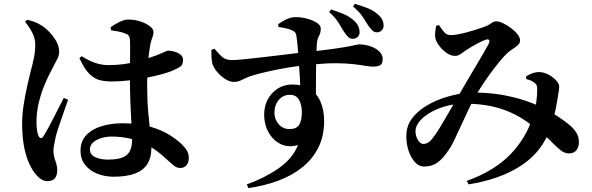

<svg xmlns="http://www.w3.org/2000/svg" viewBox="-20 -877 3040 986"><path d="M387.9 -578.4 399.6 -588.6Q436.8 -564.4 470.6 -553.5Q504.5 -542.6 535.5 -542.6Q579.3 -542.6 616.4 -547.8Q653.5 -553.1 684.2 -561.3Q714.8 -569.5 737.9 -577Q791.6 -594.6 814.8 -605.8Q838.1 -617 842.9 -617Q869.9 -616.7 894.9 -604.4Q919.9 -592.1 919.9 -568.6Q919.9 -544.8 905.7 -534.7Q891.4 -524.7 856.8 -510.4Q840.2 -504.1 807.3 -495Q774.4 -485.8 731.8 -477.7Q689.2 -469.6 643 -464.1Q596.8 -458.6 552.6 -458.6Q520.4 -458.6 492.4 -465.4Q464.4 -472.3 438.7 -497.8Q413 -523.4 387.9 -578.4ZM550.7 -721.7 547.9 -737.4Q567 -750.9 592.5 -763.7Q617.9 -776.6 638 -776.6Q671.8 -776.6 701.4 -766.7Q731 -756.7 749.6 -742.4Q768.2 -728 768.2 -713.3Q768.2 -701.4 765.3 -692.8Q762.5 -684.2 758.6 -673.4Q754.7 -662.7 751.5 -644.5Q747.7 -625.6 744 -592.8Q740.4 -559.9 738 -520Q735.7 -480.1 735.7 -439.1Q735.7 -362.8 741.1 -302.1Q746.4 -241.4 751.8 -194.9Q757.2 -148.4 757.2 -114.2Q757.2 -67 736.6 -34.5Q715.9 -2 673.3 14.3Q630.6 30.5 563.3 30.5Q518.6 30.5 479.8 15.1Q441 -0.3 417.2 -30.1Q393.5 -60 393.5 -102.5Q393.5 -151.9 423.2 -183.3Q452.9 -214.6 502.5 -229.3Q552.1 -244 609.2 -244Q692.5 -244 752 -226.4Q811.6 -208.7 852.1 -183.1Q892.5 -157.5 916.4 -133.2Q932.6 -117.2 941.1 -101Q949.6 -84.7 949.6 -67.3Q949.6 -42 937.6 -28.2Q925.6 -14.4 905.4 -14.4Q888.3 -14.4 873.8 -26Q859.2 -37.6 833.9 -60.7Q790.2 -102.2 745.3 -127.3Q700.5 -152.4 653 -164Q605.5 -175.7 553.2 -175.7Q525.6 -175.7 500 -167.8Q474.3 -159.9 458 -145.4Q441.8 -131 441.8 -109.6Q441.8 -81.7 469.5 -69.6Q497.2 -57.4 532.8 -57.4Q584 -57.4 610.7 -69Q637.5 -80.6 648 -103.5Q658.4 -126.4 658.4 -161.4Q658.4 -180.2 656.8 -211.3Q655.2 -242.3 653 -280.8Q650.9 -319.4 649.2 -360.9Q647.6 -402.4 647.3 -440.8Q647.3 -479.1 647.7 -521.3Q648.1 -563.5 648.1 -599.2Q648.1 -635 648.1 -653.2Q648.1 -675.1 645.1 -684.7Q642.2 -694.3 637 -698.1Q631.8 -702 622.6 -705.2Q606.7 -711.8 587.7 -715.3Q568.7 -718.8 550.7 -721.7ZM108.9 -764.8 119.1 -775.6Q144.1 -770 161.7 -762.8Q179.2 -755.7 197.8 -743.2Q213.1 -734 233.3 -713Q253.5 -692 268.7 -665.6Q283.8 -639.3 283.8 -611.5Q283.8 -591 273.1 -571.8Q262.4 -552.7 244.8 -517.6Q227.1 -485 208.9 -441.7Q190.8 -398.4 179 -349.3Q167.3 -300.3 167.3 -250.2Q167.3 -226.8 170 -208.4Q172.7 -190 177.6 -179.5Q182.6 -168.6 189.9 -168Q197.3 -167.3 204 -178.8Q212.7 -192.3 226.3 -217Q239.9 -241.8 254.8 -271.1Q269.6 -300.4 283.9 -327.9Q298.1 -355.4 307.6 -374.4L329.6 -364.6Q322.6 -344.1 313.3 -318Q304 -291.9 294.9 -265.2Q285.9 -238.6 278.3 -216.2Q270.7 -193.8 267.2 -179.8Q260.9 -150 257.7 -132.6Q254.5 -115.1 254.5 -103.6Q254.5 -76.7 264.2 -51.7Q273.8 -26.7 273.8 -3.1Q273.8 53.4 223.2 53.4Q204.9 53.4 187.7 40.8Q170.6 28.2 155.7 8.1Q137.4 -17.2 123.2 -53.4Q109 -89.6 101.3 -136.9Q93.6 -184.3 93.6 -241.5Q93.6 -287.8 101.5 -338.8Q109.4 -389.9 119.8 -436Q130.2 -482.1 137.8 -512.1Q147.8 -548.8 154.3 -580.6Q160.9 -612.5 161.1 -645.9Q161.4 -680.1 144.9 -710.9Q128.4 -741.7 108.9 -764.8Z M1745.8 -715.1Q1732.7 -736.3 1718.1 -760.6Q1703.5 -785 1670.6 -815.2L1680.5 -828.3Q1716.9 -816.7 1746.8 -804Q1776.6 -791.3 1798.4 -770.4Q1814.8 -755.4 1820.7 -740.9Q1826.7 -726.4 1826.7 -711.6Q1826.7 -696.7 1816.7 -687.2Q1806.6 -677.7 1790.3 -677.7Q1777.9 -677.7 1767.7 -687.6Q1757.4 -697.5 1745.8 -715.1ZM1870.3 -747.1Q1858.4 -766.4 1842.8 -790.3Q1827.1 -814.2 1793 -844.1L1802.6 -857.3Q1841.7 -845.5 1870.7 -833.9Q1899.6 -822.4 1922.5 -801.5Q1938.8 -786.7 1944.4 -773.4Q1950 -760.1 1950 -745.4Q1950 -730.7 1940 -720.9Q1930 -711 1915.1 -711Q1902.9 -711 1892.6 -720.3Q1882.2 -729.6 1870.3 -747.1ZM1065.5 -620.5 1080.7 -627.1Q1098.5 -607 1110.9 -594Q1123.3 -581.1 1136.3 -575.2Q1149.3 -569.3 1166.3 -568.6Q1182.4 -567.8 1220.6 -571.5Q1258.8 -575.1 1308.9 -580.8Q1359 -586.4 1410.4 -592.7Q1461.7 -598.9 1505.6 -604.2Q1549.6 -609.5 1574.4 -611.7Q1654.1 -620.7 1701.3 -627.5Q1748.4 -634.3 1773.4 -639.1Q1798.4 -644 1808.8 -646.6Q1819.3 -649.1 1825.3 -649.1Q1852.5 -649.1 1880.1 -640.1Q1907.6 -631.1 1926.5 -614.1Q1945.3 -597.1 1945.3 -573.8Q1945.3 -548.8 1931.7 -541.8Q1918.1 -534.9 1895.4 -534.9Q1878.8 -534.9 1855.8 -539Q1832.8 -543.1 1799.1 -547.1Q1765.3 -551.2 1715.2 -552.2Q1665.1 -553.2 1593.1 -546.6Q1525.4 -541.2 1465.7 -531.1Q1406.1 -521 1359.5 -510.5Q1313 -500 1282.6 -491Q1259.1 -484.5 1242.3 -476.1Q1225.5 -467.7 1211.5 -462Q1197.6 -456.3 1179.8 -456.3Q1160.4 -456.3 1137.1 -470.9Q1113.7 -485.6 1095.3 -507.3Q1077 -529 1071 -548.8Q1066.7 -565.6 1066 -585Q1065.3 -604.4 1065.5 -620.5ZM1410.2 -738.5 1408.6 -752.8Q1426.5 -765.8 1450 -777.4Q1473.5 -789 1498.6 -789Q1527.2 -789 1556.9 -781.1Q1586.6 -773.3 1606.9 -760.2Q1627.3 -747 1627.3 -730.2Q1627.3 -709.8 1618.4 -692.9Q1609.4 -676 1607.7 -657.5Q1605.9 -639.5 1604.7 -600.7Q1603.5 -561.9 1602.9 -512.7Q1602.3 -463.5 1602.4 -414.1Q1602.6 -364.7 1603.6 -326.5L1523 -404.4Q1523 -415.8 1521.7 -442Q1520.5 -468.2 1518.4 -502.1Q1516.3 -536 1513.9 -571.7Q1511.4 -607.5 1508.4 -639Q1505.5 -670.6 1502.3 -690.9Q1500.6 -704 1495.7 -710.3Q1490.8 -716.5 1478.8 -721.7Q1466.6 -727.3 1448.8 -731.5Q1431 -735.6 1410.2 -738.5ZM1480 -442.9Q1540.8 -442.9 1576.7 -416.7Q1612.7 -390.5 1628.6 -348.1Q1644.6 -305.8 1644.6 -256Q1644.6 -178.6 1614.9 -119.2Q1585.2 -59.9 1532.2 -17.6Q1479.2 24.7 1408.4 51Q1337.7 77.4 1255.8 88.9L1247.4 70Q1339.1 37.2 1410.3 -12.2Q1481.5 -61.6 1510.7 -132.2Q1460.5 -117.9 1421.3 -137.2Q1382.1 -156.5 1359.3 -197.1Q1336.5 -237.6 1336.5 -287.9Q1336.5 -332.1 1355.4 -367.1Q1374.3 -402.1 1406.7 -422.5Q1439 -442.9 1480 -442.9ZM1466.5 -214.2Q1502.3 -214.2 1516.1 -235.7Q1530 -257.2 1530 -300.5Q1530 -338.2 1515.7 -364.1Q1501.4 -390.1 1469.4 -390.1Q1434 -390.1 1411.7 -363.9Q1389.3 -337.6 1389.3 -298.2Q1389.3 -264.6 1410.9 -239.4Q1432.5 -214.2 1466.5 -214.2Z M2220 -744.8Q2217.3 -731.8 2215.4 -716.3Q2213.6 -700.8 2214.9 -686.3Q2216.8 -668.4 2232.6 -645.9Q2248.4 -623.3 2271.4 -606.6Q2294.4 -590 2316.4 -590Q2333.2 -590 2347 -600.5Q2360.8 -610.9 2372.3 -618.6Q2386.8 -628.1 2404.5 -638.5Q2422.3 -649 2440.7 -658.3Q2459.1 -667.7 2473.7 -673Q2486.1 -677.2 2491.5 -671.6Q2496.9 -666.1 2489.4 -651.4Q2483.1 -639 2464.3 -606.7Q2445.6 -574.4 2420.8 -532.7Q2396.1 -491.1 2371.3 -449Q2346.4 -406.9 2328.4 -374.9Q2319.2 -359 2304.3 -333.3Q2289.4 -307.6 2272.7 -278.7Q2256 -249.8 2240.1 -223.7Q2224.2 -197.6 2212.2 -181.1Q2195.5 -157.2 2182.8 -147.6Q2170.2 -137.9 2153.6 -137.9Q2142.5 -137.9 2132.3 -149.9Q2122.2 -162 2117 -179.8Q2111.8 -197.7 2114.9 -215.3Q2120.3 -240.2 2142.7 -263.2Q2165.1 -286.1 2199.7 -304.4Q2234.4 -322.8 2276.8 -333.7Q2319.1 -344.6 2364.1 -344.6Q2442 -344.6 2500.6 -332Q2559.2 -319.5 2603.3 -299.1Q2647.4 -278.7 2680.4 -255.8Q2713.5 -232.9 2739.7 -212.3Q2781.4 -180.1 2809.1 -151.8Q2836.7 -123.5 2857.8 -106.3Q2878.9 -89.2 2900.6 -89.2Q2928.3 -89.2 2940.2 -105.8Q2952.2 -122.5 2952.9 -141Q2953.6 -171.7 2942.4 -191.1Q2931.1 -210.5 2913 -227.9Q2897.8 -241.9 2875.5 -257.8Q2853.2 -273.8 2827.7 -289.9Q2802.2 -306.1 2776.5 -319Q2734.7 -340.4 2680.6 -359Q2626.4 -377.6 2559.9 -389.5Q2493.4 -401.5 2412.7 -401.5Q2373 -401.5 2327.5 -392.6Q2282.1 -383.7 2238.1 -367Q2194.1 -350.3 2156.9 -325.5Q2119.7 -300.6 2095.9 -269Q2072.1 -237.3 2067.8 -198.8Q2063.4 -158 2074 -116.9Q2084.6 -75.9 2106.9 -48.8Q2129.1 -21.8 2158.3 -21.8Q2199.1 -21.8 2227.8 -43Q2256.5 -64.1 2286.7 -110.4Q2297.1 -124.5 2312.3 -156.2Q2327.5 -187.9 2345.7 -227.7Q2363.9 -267.4 2382.7 -307.2Q2401.5 -347 2417.6 -376.3Q2432.9 -403.3 2453.7 -435.3Q2474.4 -467.3 2497.1 -498.2Q2519.7 -529.1 2541 -555.5Q2562.4 -582 2578.2 -597.4Q2594 -613.3 2610.8 -623.9Q2627.5 -634.5 2639.2 -645.1Q2650.9 -655.8 2650.9 -669.1Q2650.9 -683.9 2637.6 -701Q2624.2 -718.1 2604.1 -733.1Q2584 -748 2563.3 -757.8Q2542.7 -767.5 2528.6 -767.5Q2514.7 -767.5 2500.8 -756.6Q2486.8 -745.7 2456.7 -735.5Q2440.3 -730 2418.9 -723.1Q2397.4 -716.3 2374.9 -710.4Q2352.4 -704.5 2331.6 -700.6Q2310.9 -696.7 2295.6 -696.7Q2273.6 -696.7 2261 -711.7Q2248.3 -726.7 2234.4 -748.2ZM2682.1 -471.2Q2710.6 -463.6 2723.9 -452.7Q2733.9 -445.5 2736.2 -438.1Q2738.5 -430.8 2738.7 -417.1Q2739.3 -393.2 2734.3 -354.2Q2729.3 -315.3 2716.3 -276.5Q2680.9 -165.6 2598.8 -82Q2516.6 1.6 2377.1 52L2386.1 69.7Q2548.2 44.4 2657 -27.1Q2765.8 -98.6 2807.9 -222Q2817.5 -250.8 2824.7 -278.9Q2831.9 -307.1 2836.5 -331.6Q2841.1 -356.2 2843.6 -371.8Q2845.6 -387.2 2848.6 -403.4Q2851.6 -419.7 2851.6 -432.9Q2851.6 -447.4 2835.9 -464.3Q2820.2 -481.1 2796.9 -493.7Q2773.7 -506.3 2749.8 -506.8Q2732.5 -507.4 2714.4 -500.8Q2696.3 -494.2 2681.6 -484.9Z"/></svg>

Font: Noto Serif HK
Style: Regular
Weight: 200
Designer: Ryoko NISHIZUKA 西塚涼子 (kana & ideographs); Frank Grießhammer (Latin, Greek & Cyrillic); Wenlong ZHANG 张文龙 (bopomofo); San
Foundry: Adobe
Version: Version 2.001;hotconv 1.1.0;makeotfexe 2.6.0